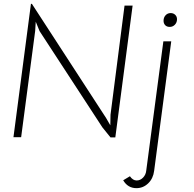

<svg xmlns="http://www.w3.org/2000/svg" viewBox="-20 -715 1008 999"><path d="M141 -695H146L532 -101L554 -63L555 -118L628 -686H670L580 0H555L513 -52L186 -553L166 -602L163 -554L90 -1H50ZM621 223 656 202Q671 224 691 224Q710 224 724.5 209Q739 194 741 172L830 -500H871L782 174Q777 214 751 239Q725 264 690 264Q645 264 621 223ZM831 -607Q831 -624 841.5 -635.5Q852 -647 868 -647Q882 -647 891.5 -638Q901 -629 901 -615Q901 -598 890 -586.5Q879 -575 863 -575Q848 -575 839.5 -584Q831 -593 831 -607Z"/></svg>

Font: Bellota Text Light
Style: Italic
Weight: 300
Italic angle: -7.5°
Designer: Kemie Guaida
Foundry: Kemie Guaida
Version: Version 4.001